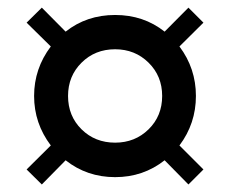

<svg xmlns="http://www.w3.org/2000/svg" viewBox="-20 -537 599 500"><path d="M49.3 -95.7 112.3 -158.2Q68.8 -215.8 68.8 -287.1Q68.8 -358.4 112.3 -416L49.3 -478L88.9 -517.1L150.9 -454.6Q205.6 -498 279.8 -498Q354 -498 408.7 -454.6L470.7 -517.1L509.8 -478L447.3 -416Q490.2 -358.9 490.2 -287.1Q490.2 -215.3 447.3 -158.2L509.8 -95.7L470.7 -56.6L408.7 -119.6Q353 -75.7 279.8 -75.7Q206.5 -75.7 150.9 -119.6L88.9 -56.6ZM157.2 -287.1Q157.2 -234.9 192.4 -200.2Q227.5 -165.5 279.8 -165.5Q331.5 -165.5 366.9 -200.2Q402.3 -234.9 402.3 -287.1Q402.3 -338.9 366.9 -373.8Q331.5 -408.7 279.8 -408.7Q227.5 -408.7 192.4 -373.8Q157.2 -338.9 157.2 -287.1Z"/></svg>

Font: Spartan MB SemBd
Style: Regular
Weight: 600
Designer: Matt Bailey, Mirko Velimirovic
Foundry: Matt Bailey
Version: Version 1.005